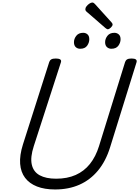

<svg xmlns="http://www.w3.org/2000/svg" viewBox="-20 -1477 1099 1516"><path d="M415 19Q332 19 272 -4.5Q212 -28 178 -73Q144 -118 139 -184Q134 -250 161 -336L369 -988Q374 -1002 385.5 -1008.5Q397 -1015 421 -1015Q444 -1015 455 -1008Q466 -1001 461 -985L247 -324Q218 -235 231 -177.5Q244 -120 293.5 -93Q343 -66 423 -66Q511 -66 577.5 -95.5Q644 -125 690 -182.5Q736 -240 762 -324L968 -988Q973 -1002 984.5 -1008.5Q996 -1015 1019 -1015Q1067 -1015 1058 -985L849 -313Q815 -204 753.5 -130Q692 -56 607 -18.5Q522 19 415 19ZM613 -1092Q592 -1092 578 -1105Q564 -1118 564 -1144Q564 -1171 582.5 -1194.5Q601 -1218 637 -1218Q657 -1218 671 -1205.5Q685 -1193 685 -1167Q685 -1140 668 -1116Q651 -1092 613 -1092ZM859 -1092Q839 -1092 824.5 -1105Q810 -1118 810 -1144Q810 -1171 828.5 -1194.5Q847 -1218 883 -1218Q903 -1218 917.5 -1205.5Q932 -1193 932 -1167Q932 -1140 914.5 -1116Q897 -1092 859 -1092ZM831 -1246Q827 -1246 822 -1249Q817 -1252 812 -1256L669 -1380Q659 -1388 656.5 -1393Q654 -1398 654 -1405Q654 -1416 663.5 -1428Q673 -1440 686 -1448.5Q699 -1457 708 -1457Q715 -1457 719.5 -1454Q724 -1451 729 -1446L861 -1300Q867 -1293 868 -1289.5Q869 -1286 869 -1283Q869 -1273 855.5 -1259.5Q842 -1246 831 -1246Z"/></svg>

Font: Playwrite US Trad
Style: Regular
Weight: 400
Designer: Veronika Burian, José Scaglione
Foundry: TypeTogether
Version: Version 1.002